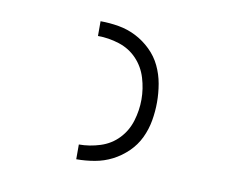

<svg xmlns="http://www.w3.org/2000/svg" viewBox="-49 -844 599 474"><g transform="rotate(10 250.0 -607.0)"><path d="M168 -434V-471Q195 -471 221.5 -479.5Q248 -488 266.5 -507.5Q285 -527 293 -553.5Q301 -580 301 -607Q301 -634 293 -660.5Q285 -687 266.5 -706.5Q248 -726 221.5 -734.5Q195 -743 168 -743V-780Q191 -780 214 -776Q237 -772 257.5 -761.5Q278 -751 295 -734.5Q312 -718 322 -697Q332 -676 336 -653Q340 -630 340 -607Q340 -584 336 -561Q332 -538 322 -517Q312 -496 295 -479.5Q278 -463 257.5 -452.5Q237 -442 214 -438Q191 -434 168 -434Z"/></g></svg>

Font: Iosevka Extralight
Style: Regular
Weight: 200
Monospace: yes
Designer: Belleve Invis
Foundry: Belleve Invis
Version: Version 32.0.1; ttfautohint (v1.8.4)